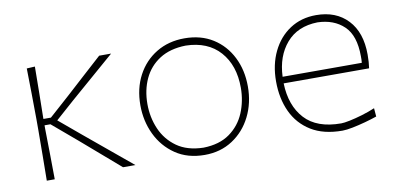

<svg xmlns="http://www.w3.org/2000/svg" viewBox="-55 -663 1724 832"><g transform="rotate(-10 806.5 -247.5)"><path d="M94 0Q95 -56.5 95.2 -108.5Q95.5 -160.5 96 -221V-271Q95.5 -332 94.8 -385Q94 -438 93 -494L129 -496Q128.5 -439.5 127.8 -385.5Q127 -331.5 126 -271V-266H159L248.5 -346Q289 -383 330 -420.2Q371 -457.5 411.5 -494H464Q415 -451.5 365.8 -408.8Q316.5 -366 268 -324L184 -249.5L279.5 -169.5Q330.5 -127 382 -84.5Q433.5 -42 484 0H429.5Q387.5 -36.5 345 -73Q302.5 -109.5 260.5 -146L152 -238H126V-221Q127 -160.5 127.8 -108.5Q128.5 -56.5 129 0Z M788 9Q713 9 659.8 -27.2Q606.5 -63.5 578.2 -122.8Q550 -182 550 -251Q550 -325 580.2 -382Q610.5 -439 664.2 -471.5Q718 -504 788 -504Q860 -504 912.8 -470.8Q965.5 -437.5 994.2 -380.2Q1023 -323 1023 -251Q1023 -178.5 993.5 -119.5Q964 -60.5 911 -25.8Q858 9 788 9ZM788 -23Q858.5 -24.5 903.8 -57Q949 -89.5 970.5 -141Q992 -192.5 992 -251Q992 -349.5 938.5 -409.8Q885 -470 788 -472Q719 -470.5 673 -441Q627 -411.5 604 -362Q581 -312.5 581 -251Q581 -192.5 603.2 -141Q625.5 -89.5 671.2 -57Q717 -24.5 788 -23Z M1394 9Q1311 9 1256.2 -24.8Q1201.5 -58.5 1174.2 -117.2Q1147 -176 1147 -251Q1147 -324.5 1174.8 -381.8Q1202.5 -439 1252 -471.5Q1301.5 -504 1367 -504Q1455 -504 1506.5 -449.2Q1558 -394.5 1558 -297Q1558 -262.5 1554 -237H1178Q1181 -138.5 1234 -80.8Q1287 -23 1394 -23Q1406.5 -23 1432 -28.2Q1457.5 -33.5 1487.8 -42.5Q1518 -51.5 1545 -63L1548 -26Q1525 -18 1495.8 -10Q1466.5 -2 1439 3.5Q1411.5 9 1394 9ZM1368 -472Q1280 -470 1231 -413Q1182 -356 1178.5 -266H1527Q1528 -273.5 1528 -280.8Q1528 -288 1528 -295Q1528 -386 1484 -428Q1440 -470 1368 -472Z"/></g></svg>

Font: Commissioner Loud Thin
Style: Regular
Weight: 100
Designer: Kostas Bartsokas
Foundry: Kostas Bartsokas
Version: Version 1.000; ttfautohint (v1.8.3)